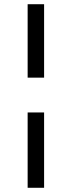

<svg xmlns="http://www.w3.org/2000/svg" viewBox="-20 -790 340 910"><path d="M111 -422V-770H189V-422ZM111 100V-257H189V100Z"/></svg>

Font: ABeeZee
Style: Regular
Weight: 400
Designer: Anja Meiners
Foundry: Anja Meiners
Version: Version 1.003; ttfautohint (v1.8.3)